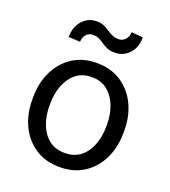

<svg xmlns="http://www.w3.org/2000/svg" viewBox="-137 -840 843 951"><g transform="rotate(20 285.0 -365.0)"><path d="M44.9 -258.3V-269.5Q44.9 -346.2 74.2 -406.7Q103.5 -467.3 157.2 -502.7Q210.9 -538.1 284.7 -538.1Q359.4 -538.1 413.3 -502.7Q467.3 -467.3 496.6 -406.7Q525.9 -346.2 525.9 -269.5V-258.3Q525.9 -182.1 496.6 -121.3Q467.3 -60.5 413.6 -25.4Q359.9 9.8 285.6 9.8Q211.4 9.8 157.5 -25.4Q103.5 -60.5 74.2 -121.3Q44.9 -182.1 44.9 -258.3ZM135.3 -269.5V-258.3Q135.3 -206.1 151.9 -161.9Q168.5 -117.7 201.9 -91.1Q235.4 -64.5 285.6 -64.5Q335.4 -64.5 368.7 -91.1Q401.9 -117.7 418.5 -161.9Q435.1 -206.1 435.1 -258.3V-269.5Q435.1 -321.3 418.2 -365.5Q401.4 -409.7 368.2 -436.8Q335 -463.9 284.7 -463.9Q234.9 -463.9 201.7 -436.8Q168.5 -409.7 151.9 -365.5Q135.3 -321.3 135.3 -269.5ZM393.1 -740.2 454.1 -734.9Q454.1 -681.2 423.6 -648.7Q393.1 -616.2 348.6 -616.2Q323.7 -616.2 307.6 -623.3Q291.5 -630.4 278.8 -639.4Q266.1 -648.4 252.2 -655.5Q238.3 -662.6 217.8 -662.6Q197.3 -662.6 183.3 -647Q169.4 -631.3 169.4 -608.4L108.4 -611.3Q108.4 -665 138.7 -698.5Q168.9 -731.9 213.4 -731.9Q241.2 -731.9 260.7 -720.5Q280.3 -709 299.3 -697.3Q318.4 -685.5 344.2 -685.5Q364.7 -685.5 378.9 -701.4Q393.1 -717.3 393.1 -740.2Z"/></g></svg>

Font: Vazirmatn UI
Style: Regular
Weight: 400
Designer: Saber Rastikerdar
Foundry: Saber Rastikerdar
Version: Version 33.003